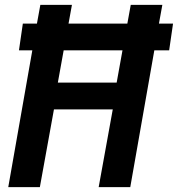

<svg xmlns="http://www.w3.org/2000/svg" viewBox="-20 -770 732 790"><path d="M692 -673 676 -563H615L516 0H386L444 -320H202L144 0H14L113 -563H58L74 -673H132L146 -750H276L262 -673H504L518 -750H648L634 -673ZM460 -430 484 -563H242L218 -430Z"/></svg>

Font: Hermit
Style: Bold Italic
Weight: 700
Italic angle: -10°
Designer: Pablo Caro
Version: Version 2.000;PS 002.000;hotconv 1.0.88;makeotf.lib2.5.64775